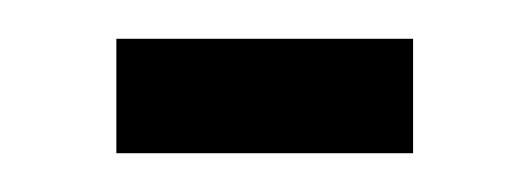

<svg xmlns="http://www.w3.org/2000/svg" viewBox="-20 -374 268 99"><path d="M40 -354H193V-295H40Z"/></svg>

Font: Khand
Style: Regular
Weight: 400
Designer: Devanagari: Sanchit Sawaria, Jyotish Sonowal; Latin: Satya Rajpurohit
Foundry: Indian Type Foundry
Version: Version 1.100;PS 1.0;hotconv 1.0.78;makeotf.lib2.5.61930; tt